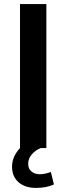

<svg xmlns="http://www.w3.org/2000/svg" viewBox="-20 -725 324 940"><path d="M78 0V-705H207V0ZM157 195Q102 195 70.5 167Q39 139 39 91Q39 49 67 13Q95 -23 141 -42L179 0Q154 10 136 30.5Q118 51 118 77Q118 102 134.5 115Q151 128 174 128Q189 128 202 125Q215 122 229 117L244 178Q207 195 157 195Z"/></svg>

Font: MulishBold
Style: Bold
Weight: 700
Designer: Vernon Adams
Foundry: Vernon Adams
Version: Version 3.602; ttfautohint (v1.8.3)